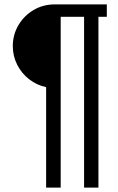

<svg xmlns="http://www.w3.org/2000/svg" viewBox="-20 -688 533 870"><path d="M189 162V-293Q147 -302 112.5 -328.5Q78 -355 58 -394.5Q38 -434 38 -479Q38 -531 63.5 -574Q89 -617 132 -642.5Q175 -668 227 -668H464V-612H426V162H361V-612H255V162Z"/></svg>

Font: Atkinson Hyperlegible Next Light
Style: Regular
Weight: 300
Designer: Elliott Scott, Megan Eiswerth, Linus Boman, Theodore Petrosky, Letters from Sweden
Foundry: Applied Design Works, Letters from Sweden
Version: Version 2.001